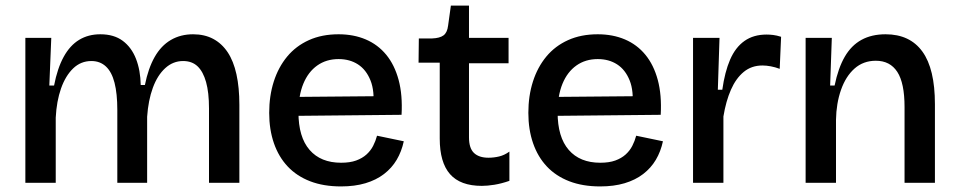

<svg xmlns="http://www.w3.org/2000/svg" viewBox="-20 -656 3439 689"><path d="M71 0V-316V-520H164L157 -349H174Q186 -411 208.5 -452Q231 -493 264 -513Q297 -533 340 -533Q389 -533 420.5 -509.5Q452 -486 468 -445Q484 -404 485 -351H500Q512 -411 535 -451.5Q558 -492 593 -512.5Q628 -533 673 -533Q714 -533 745 -516.5Q776 -500 797 -468.5Q818 -437 828.5 -389.5Q839 -342 839 -280V0H730V-267Q730 -324 719.5 -361.5Q709 -399 689 -418Q669 -437 637 -437Q601 -437 573 -411.5Q545 -386 528.5 -341Q512 -296 508 -237V0H401V-261Q401 -320 391 -359Q381 -398 360 -417.5Q339 -437 308 -437Q270 -437 242.5 -410.5Q215 -384 199 -338.5Q183 -293 180 -234V0Z M1204 13Q1141 13 1093 -5.5Q1045 -24 1012.5 -58.5Q980 -93 963 -142Q946 -191 946 -251Q946 -312 962.5 -363.5Q979 -415 1010.5 -453Q1042 -491 1088.5 -512Q1135 -533 1195 -533Q1249 -533 1292.5 -514.5Q1336 -496 1366 -459.5Q1396 -423 1410.5 -369Q1425 -315 1421 -244L1015 -240V-308L1355 -311L1319 -270Q1325 -329 1309.5 -367.5Q1294 -406 1264.5 -425Q1235 -444 1195 -444Q1151 -444 1118.5 -421Q1086 -398 1068.5 -355.5Q1051 -313 1051 -253Q1051 -164 1091 -118Q1131 -72 1204 -72Q1236 -72 1258 -80Q1280 -88 1295 -101.5Q1310 -115 1319 -132.5Q1328 -150 1333 -169L1429 -149Q1421 -112 1403.5 -82.5Q1386 -53 1358 -31.5Q1330 -10 1291.5 1.5Q1253 13 1204 13Z M1709 11Q1632 11 1595 -31Q1558 -73 1558 -159V-431H1482L1483 -518H1530Q1558 -519 1571.5 -529Q1585 -539 1588 -564L1598 -636H1663V-520H1805V-429H1663V-163Q1663 -124 1681 -107Q1699 -90 1733 -90Q1752 -90 1771 -94.5Q1790 -99 1808 -112V-7Q1779 3 1754 7Q1729 11 1709 11Z M2134 13Q2071 13 2023 -5.5Q1975 -24 1942.5 -58.5Q1910 -93 1893 -142Q1876 -191 1876 -251Q1876 -312 1892.5 -363.5Q1909 -415 1940.5 -453Q1972 -491 2018.5 -512Q2065 -533 2125 -533Q2179 -533 2222.5 -514.5Q2266 -496 2296 -459.5Q2326 -423 2340.5 -369Q2355 -315 2351 -244L1945 -240V-308L2285 -311L2249 -270Q2255 -329 2239.5 -367.5Q2224 -406 2194.5 -425Q2165 -444 2125 -444Q2081 -444 2048.5 -421Q2016 -398 1998.5 -355.5Q1981 -313 1981 -253Q1981 -164 2021 -118Q2061 -72 2134 -72Q2166 -72 2188 -80Q2210 -88 2225 -101.5Q2240 -115 2249 -132.5Q2258 -150 2263 -169L2359 -149Q2351 -112 2333.5 -82.5Q2316 -53 2288 -31.5Q2260 -10 2221.5 1.5Q2183 13 2134 13Z M2467 0V-269V-520H2562L2556 -334H2572Q2581 -398 2600 -442Q2619 -486 2651.5 -509Q2684 -532 2731 -532Q2742 -532 2754.5 -530.5Q2767 -529 2783 -524L2778 -409Q2762 -415 2746 -418Q2730 -421 2716 -421Q2677 -421 2649 -398Q2621 -375 2603 -334Q2585 -293 2576 -238V0Z M2871 0V-312V-520H2965L2959 -349H2975Q2988 -412 3011.5 -452.5Q3035 -493 3071.5 -513Q3108 -533 3158 -533Q3245 -533 3290 -471Q3335 -409 3335 -282V0H3226V-272Q3226 -358 3200 -398Q3174 -438 3123 -438Q3078 -438 3046.5 -410Q3015 -382 2998 -333.5Q2981 -285 2980 -226V0Z"/></svg>

Font: Bricolage Grotesque 24pt Medium
Style: Regular
Weight: 500
Designer: Mathieu Triay
Foundry: Atelier Triay
Version: Version 1.001;gftools[0.9.33.dev8+g029e19f]